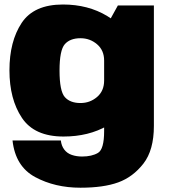

<svg xmlns="http://www.w3.org/2000/svg" viewBox="-20 -618 774 874"><path d="M346 236.5Q451.5 236.5 518.2 212.2Q585 188 632.8 126.8Q680.5 65.5 680.5 -45V-593H516.5L454 -480V-21Q454 61.5 426 78Q398 94.5 353.5 94.5Q328 94.5 306.8 87.2Q285.5 80 272.5 62.8Q259.5 45.5 257 21.5H37Q50 139.5 140 188Q230 236.5 346 236.5ZM269 3.5Q383.5 3.5 469 -45.8Q554.5 -95 554.5 -161L454 -251.5Q454 -204 421.8 -176.5Q389.5 -149 346.5 -149Q299 -149 275 -176.2Q251 -203.5 251 -297Q251 -389.5 275 -416.8Q299 -444 346.5 -444Q389.5 -444 421.8 -416.5Q454 -389 454 -342.5L554.5 -427Q554.5 -493 467.8 -545.2Q381 -597.5 266.5 -597.5Q134 -597.5 78.5 -513.5Q23 -429.5 23 -298Q23 -166.5 79.8 -81.5Q136.5 3.5 269 3.5Z"/></svg>

Font: Anybody UltraCondensed Thin Black
Style: Regular
Weight: 900
Version: Version 1.111